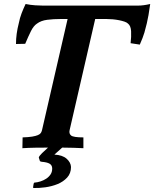

<svg xmlns="http://www.w3.org/2000/svg" viewBox="-20 -738 771 960"><path d="M174 49Q176 42 190 28Q204 14 220 0Q191 0 157 0.5Q123 1 92 3L93 -51Q123 -52 141 -55Q159 -58 169.5 -62.5Q180 -67 184 -73Q188 -79 190 -87L318 -643H285Q247 -643 216 -639Q185 -635 165 -620Q148 -609 135 -583Q122 -557 106 -519L60 -518Q60 -544 63.5 -569.5Q67 -595 74 -622Q79 -648 88 -671.5Q97 -695 108 -718Q132 -713 156 -711.5Q180 -710 194 -710H628Q643 -710 670 -710Q697 -710 731 -718Q726 -683 722.5 -662.5Q719 -642 714 -621Q709 -599 702 -575Q695 -551 679 -515L633 -522Q637 -555 635.5 -582Q634 -609 620 -620Q614 -626 602 -630Q590 -634 575 -637Q560 -640 543.5 -641.5Q527 -643 511 -643H456L328 -87Q324 -70 335.5 -60.5Q347 -51 397 -51V3Q376 2 348 1Q320 0 291 0L252 35Q292 37 313 55.5Q334 74 335 97Q335 129 315.5 150Q296 171 267.5 182.5Q239 194 206.5 198.5Q174 203 147 202Q145 202 146 194Q147 186 148 182Q149 175 153 175Q167 174 182.5 169Q198 164 211 155.5Q224 147 232.5 134.5Q241 122 241 105Q241 88 228 80.5Q215 73 189 71Q181 70 179.5 67Q178 64 175 53Z"/></svg>

Font: Lusitana
Style: Bold Italic
Weight: 700
Designer: Ana Paula Megda
Foundry: Ana Paula Megda
Version: Version 1.000; ttfautohint (v1.1) -l 8 -r 50 -G 200 -x 14 -D